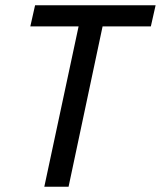

<svg xmlns="http://www.w3.org/2000/svg" viewBox="-20 -708 610 728"><path d="M148 0 278 -608H95L113 -688H570L552 -608H369L240 0Z"/></svg>

Font: Saira Semi Condensed
Style: Italic
Weight: 400
Width: 4
Italic angle: -12°
Designer: Hector Gatti with collaboration of the Omnibus-Type team
Foundry: Omnibus-Type
Version: Version 1.001; ttfautohint (v1.8)